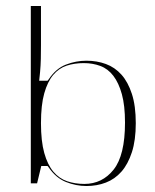

<svg xmlns="http://www.w3.org/2000/svg" viewBox="-20 -613 518 642"><path d="M83 0V-593H117V-462Q117 -439 116.5 -416.5Q116 -394 114 -372L111 -343H139L143 -348Q167 -384 200.5 -397Q234 -410 269 -410Q304 -410 334 -399Q364 -388 386 -363.5Q408 -339 421 -299Q434 -259 434 -201Q434 -144 421 -104Q408 -64 386 -39Q364 -14 334 -2.5Q304 9 269 9Q234 9 200.5 -4.5Q167 -18 143 -53L139 -58H118L104 0ZM262 2Q322 2 360 -46Q398 -94 398 -203Q398 -260 387.5 -298Q377 -336 359 -359.5Q341 -383 315.5 -392.5Q290 -402 260 -402Q229 -402 203 -393.5Q177 -385 158 -362.5Q139 -340 128 -301Q117 -262 117 -201Q117 -141 128 -101.5Q139 -62 158.5 -39Q178 -16 204.5 -7Q231 2 262 2Z"/></svg>

Font: UN Bangla Thin
Style: Regular
Weight: 100
Designer: Desinged by Rajon, Unicode developed by Rashed (IMGN)
Version: Version 2.000;March 19, 2023;FontCreator 14.0.0.2901 64-bit